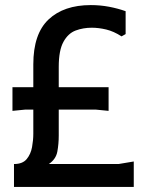

<svg xmlns="http://www.w3.org/2000/svg" viewBox="-20 -735 574 755"><path d="M35 0V-90Q69 -90 85 -109.5Q101 -129 106 -156.5Q111 -184 111 -209V-482Q111 -602 171 -658.5Q231 -715 337 -715Q374 -715 408.5 -708.5Q443 -702 474 -691V-601L458 -592Q427 -612 397.5 -619Q368 -626 341 -626Q307 -626 277.5 -615Q248 -604 229.5 -570.5Q211 -537 211 -472V-202Q211 -169 205.5 -139Q200 -109 172 -90H446L506 -100V0ZM29 -299V-392H407V-299L357 -304H79Z"/></svg>

Font: AR One Sans Medium
Style: Regular
Weight: 500
Designer: Niteesh Yadav
Foundry: Niteesh Yadav
Version: Version 1.001;gftools[0.9.33]